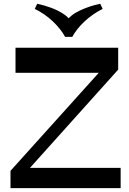

<svg xmlns="http://www.w3.org/2000/svg" viewBox="-20 -978 673 998"><path d="M34.6 0V-90.1L522.1 -631.5L516.6 -599.5H60.6V-730H594.3V-616.2L114.1 -81.3L115.1 -105.3H607.1V0ZM501 -958.4 513.6 -931.8Q461.3 -905.6 420.1 -867.2Q378.9 -828.7 355.5 -786.3H318.6Q295.1 -828.7 253.9 -867.5Q212.6 -906.3 160.7 -931.8L173.4 -958.4Q211.3 -950.5 246.7 -937.2Q282.1 -923.9 309.7 -905.7Q337.2 -887.5 350.9 -864.3H322.6Q345.1 -900.2 396 -923.8Q446.8 -947.4 501 -958.4Z"/></svg>

Font: Savate ExtraLight
Style: Regular
Weight: 200
Designer: Max Esnée
Foundry: Plomb Type
Version: Version 2.000